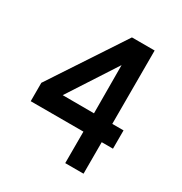

<svg xmlns="http://www.w3.org/2000/svg" viewBox="-164 -822 897 945"><g transform="rotate(30 284.0 -350.0)"><path d="M339.5 0V-179H40V-283.5L314.5 -700H443.5V-283H507.5V-179H443.5V0ZM161.5 -283.5 339.5 -283 338.5 -556.5Z"/></g></svg>

Font: Urbanist SemiBold
Style: Regular
Weight: 600
Designer: Corey Hu
Foundry: Corey Hu
Version: Version 1.321; ttfautohint (v1.8.4.7-5d5b)